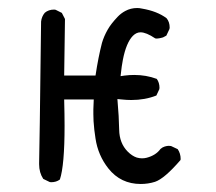

<svg xmlns="http://www.w3.org/2000/svg" viewBox="-20 -480 540 479"><path d="M331.1 -21Q349.6 -21 366.7 -26.4Q390.1 -34.2 430.2 -80.6Q430.7 -82 430.7 -83Q430.7 -97.2 423.3 -107.9L406.7 -115.7Q404.8 -116.2 400.9 -116.2Q397 -116.2 391.1 -114.5Q385.3 -112.8 380.4 -108.4Q368.7 -92.3 345.7 -86.4Q340.3 -85 334.2 -85Q328.1 -85 321.3 -86.9Q309.6 -90.8 298.8 -101.6Q277.8 -122.6 277.3 -156.7Q276.9 -187 272.9 -232.9L283.2 -231.9Q295.9 -230.5 307.6 -230.5Q341.8 -230.5 370.1 -241.7L377.4 -257.3Q377.9 -259.3 377.9 -260.7Q377.9 -273.9 371.1 -283.2Q344.7 -293 314.9 -293Q303.2 -293 291 -291.5L280.8 -290Q283.7 -317.4 286.6 -331.1Q294.9 -373.5 311.5 -390.6Q320.3 -399.4 330.6 -399.4Q344.7 -399.4 367.2 -384.3Q368.7 -383.8 370.1 -383.8Q371.6 -383.8 373.3 -384Q375 -384.3 377.4 -384.5Q379.9 -384.8 382.1 -385.5Q384.3 -386.2 386.7 -386.7Q391.1 -388.7 395 -391.1L402.8 -407.7Q403.3 -409.7 403.3 -411.1Q403.3 -425.3 395.5 -434.6Q372.1 -452.1 334.5 -458.5Q328.1 -460 322.3 -460Q306.2 -460 292.5 -452.6Q281.7 -446.8 273.4 -438Q265.1 -429.2 259 -421.4Q252.9 -413.6 248.5 -405.8Q239.3 -389.6 234.4 -373Q225.1 -336.9 218.3 -291.5H140.1L142.1 -432.6L134.3 -447.8L118.7 -455.6Q116.7 -456.1 115.2 -456.1Q101.1 -456.1 91.8 -448.2Q84 -439 82.5 -426.3Q78.6 -100.6 77.6 -73.2Q77.6 -71.8 77.6 -70.3Q77.6 -49.3 87.9 -33.7L104 -25.9Q106 -25.4 107.4 -25.4Q120.6 -25.4 129.4 -32.2Q141.1 -67.4 141.1 -166.5Q141.1 -192.9 140.1 -231.9H213.9Q212.9 -212.9 212.9 -207.3Q212.9 -201.7 212.9 -195.3Q212.9 -189 213.4 -177.7Q214.8 -155.8 218.3 -134.3Q224.6 -92.3 250.5 -59.6Q281.2 -21 331.1 -21Z"/></svg>

Font: NaikaiFont
Style: Light
Weight: 300
Version: Version 1.89